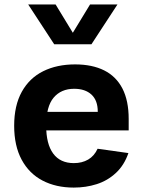

<svg xmlns="http://www.w3.org/2000/svg" viewBox="-20 -838 660 870"><path d="M320.2 -546.2Q397.8 -546.2 452.1 -519Q506.4 -491.8 534.8 -436.8Q563.1 -381.7 563.1 -299.2V-247.1H157.8V-331.2H443.9L423 -312.6V-332Q423 -383.1 394.5 -409.4Q365.9 -435.7 316.1 -435.7Q256.8 -435.7 223 -395.5Q189.2 -355.4 189.2 -268.3Q189.2 -185.5 221 -142.2Q252.9 -98.9 314.6 -98.9Q351.9 -98.9 379.5 -115Q407.2 -131.2 422.2 -164L561.8 -144.4Q542.8 -89 504.8 -54Q466.8 -18.9 418 -3.5Q369.2 12 314.2 12Q233.7 12 172.8 -19.8Q112 -51.5 78.1 -114.4Q44.2 -177.3 44.2 -268.3Q44.2 -359.8 78.8 -422.2Q113.5 -484.5 175.7 -515.3Q237.8 -546.2 320.2 -546.2ZM225.6 -637.4H394.4L512.2 -817.7H388L310 -689.5L232 -817.7H107.8Z"/></svg>

Font: Monaspace Neon Var ExtraLight
Style: Regular
Weight: 200
Designer: Riley Cran and the Lettermatic Team
Version: Version 1.200 (Monaspace Neon Var)